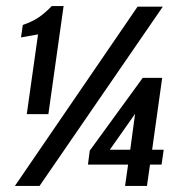

<svg xmlns="http://www.w3.org/2000/svg" viewBox="-20 -611 585 631"><path d="M68 -236 105 -498 49 -488 55 -529Q87 -540 108 -554.5Q129 -569 150 -591H189L139 -236ZM29 0 432 -589H515L110 0ZM391 0 401 -70H269L275 -116L449 -355H513L480 -119H518L511 -70H473L463 0ZM341 -119H408L424 -237Z"/></svg>

Font: Alumni Sans Thin
Style: Bold Italic
Weight: 700
Italic angle: -8°
Version: Version 1.016